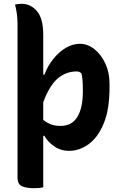

<svg xmlns="http://www.w3.org/2000/svg" viewBox="-20 -780 640 1008"><path d="M399 -550Q440 -550 475.5 -522Q511 -494 533 -446.5Q555 -399 555 -342V-321Q555 -204 524 -130.5Q493 -57 444.5 -22.5Q396 12 344 12Q298 12 263.5 -12.5Q229 -37 213 -67H207V203Q197 206 183.5 207Q170 208 156 208Q120 208 96 198Q72 188 72 151V-657Q72 -705 59 -756Q68 -758 76 -759Q84 -760 94 -760Q141 -760 174 -721.5Q207 -683 207 -597V-388H213Q230 -433 259.5 -470Q289 -507 325 -528.5Q361 -550 399 -550ZM383 -405Q327 -405 283.5 -368.5Q240 -332 207 -243V-151Q226 -135 247.5 -127Q269 -119 298 -119Q357 -119 386 -166Q415 -213 415 -301V-312Q415 -371 407 -395Q397 -405 383 -405Z"/></svg>

Font: Recursive Mn Csl St
Style: Bold
Weight: 700
Monospace: yes
Version: Version 1.079;hotconv 1.0.112;makeotfexe 2.5.65598; ttfautoh